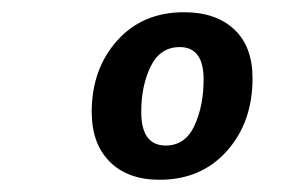

<svg xmlns="http://www.w3.org/2000/svg" viewBox="-20 -700 491 314"><path d="M130 -517Q130 -587 171.5 -633.5Q213 -680 281 -680Q333 -680 363 -652Q393 -624 393 -572Q393 -500 351 -453Q309 -406 241 -406Q189 -406 159.5 -435.5Q130 -465 130 -517ZM313 -570Q313 -623 274 -623Q242 -623 226.5 -591.5Q211 -560 211 -517Q211 -462 251 -462Q283 -462 298 -494.5Q313 -527 313 -570Z"/></svg>

Font: Andada Pro SemiBold
Style: Italic
Weight: 600
Italic angle: -6.99998°
Designer: Carolina Giovagnoli
Foundry: Huerta Tipografica
Version: Version 3.005